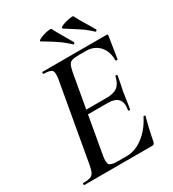

<svg xmlns="http://www.w3.org/2000/svg" viewBox="-192 -904 909 1009"><g transform="rotate(-30 262.5 -399.5)"><path d="M19 0Q16 0 16 -6Q16 -12 19 -12Q47 -12 62 -17Q77 -22 84 -37Q91 -52 96 -81L178 -544Q186 -587 176 -600Q166 -613 125 -613Q123 -613 123 -619Q123 -625 125 -625H515Q523 -625 521 -616Q518 -597 514 -572Q510 -547 506.5 -523.5Q503 -500 500 -485Q499 -481 493.5 -482.5Q488 -484 488 -486Q488 -541 458 -573.5Q428 -606 378 -606H337Q308 -606 294 -601.5Q280 -597 273.5 -583.5Q267 -570 262 -543L181 -85Q174 -44 184 -32Q194 -20 233 -20H288Q340 -20 388.5 -57Q437 -94 468 -156Q470 -159 475.5 -157.5Q481 -156 479 -154Q471 -126 462 -87Q453 -48 447 -15Q444 0 431 0ZM426 -225Q425 -221 419 -221.5Q413 -222 414 -226Q422 -271 403 -291.5Q384 -312 342 -312H183L186 -338H349Q392 -338 414.5 -355Q437 -372 446 -412Q447 -417 453 -416.5Q459 -416 458 -411Q453 -380 449 -362Q445 -344 441 -325Q437 -301 434 -277Q431 -253 426 -225ZM472 -669Q439 -700 405.5 -721.5Q372 -743 333 -768Q325 -773 335 -779.5Q345 -786 363 -791Q381 -796 396 -798Q411 -800 413 -796Q429 -764 446 -737Q463 -710 481 -678Q484 -675 479.5 -670.5Q475 -666 472 -669ZM338 -669Q305 -700 272 -722Q239 -744 198 -768Q191 -772 201.5 -778.5Q212 -785 229 -790.5Q246 -796 261.5 -798Q277 -800 280 -796Q296 -764 312.5 -737Q329 -710 347 -678Q349 -675 345 -670.5Q341 -666 338 -669Z"/></g></svg>

Font: Cormorant Light SemiBold
Style: Italic
Weight: 600
Italic angle: -10°
Version: Version 4.000